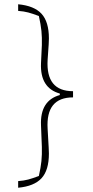

<svg xmlns="http://www.w3.org/2000/svg" viewBox="-20 -758 437 899"><path d="M65 90Q92 88 112.5 82.5Q133 77 162 66Q171 26 174 -4Q177 -34 176 -70L172 -171Q167 -287 260 -313V-320Q167 -346 172 -462L176 -547Q177 -583 174 -613Q171 -643 162 -683Q133 -694 112.5 -699.5Q92 -705 65 -707V-738Q140 -731 174.5 -693.5Q209 -656 209 -578Q209 -561 208 -551L203 -478Q194 -331 322 -331V-302Q194 -302 203 -155L208 -66Q209 -56 209 -39Q209 39 174.5 76.5Q140 114 65 121Z"/></svg>

Font: Athiti ExtraLight
Style: Regular
Weight: 275
Designer: CadsonDemak Team
Foundry: CadsonDemak
Version: Version 1.033